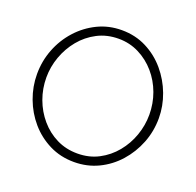

<svg xmlns="http://www.w3.org/2000/svg" viewBox="-126 -848 1005 985"><g transform="rotate(20 376.5 -355.0)"><path d="M376 5Q302 5 241 -25.5Q180 -56 136 -107Q92 -158 68 -222.5Q44 -287 44 -355Q44 -426 69 -490.5Q94 -555 139.5 -605.5Q185 -656 245.5 -685.5Q306 -715 377 -715Q451 -715 512 -684Q573 -653 617 -601Q661 -549 685 -485Q709 -421 709 -355Q709 -283 683.5 -218.5Q658 -154 613 -103.5Q568 -53 507.5 -24Q447 5 376 5ZM95 -355Q95 -294 115.5 -238Q136 -182 174 -137.5Q212 -93 263.5 -67.5Q315 -42 377 -42Q441 -42 492.5 -69Q544 -96 581 -141Q618 -186 637.5 -241.5Q657 -297 657 -355Q657 -416 636.5 -472Q616 -528 578 -572Q540 -616 488.5 -642Q437 -668 377 -668Q313 -668 261 -641Q209 -614 172 -569Q135 -524 115 -468.5Q95 -413 95 -355Z"/></g></svg>

Font: Raleway Light
Style: Regular
Weight: 300
Designer: Matt McInerney, Pablo Impallari, Rodrigo Fuenzalida
Foundry: Matt McInerney, Pablo Impallari, Rodrigo Fuenzalida
Version: Version 4.026